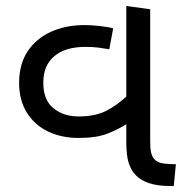

<svg xmlns="http://www.w3.org/2000/svg" viewBox="-20 -623 617 643"><path d="M244 -161Q185 -161 140 -183Q95 -205 69.5 -246.5Q44 -288 44 -345Q44 -408 72.5 -451Q101 -494 150.5 -516.5Q200 -539 263 -539Q285 -539 313 -536Q341 -533 359 -528L346 -458Q329 -461 310 -463.5Q291 -466 266 -466Q199 -466 162 -435Q125 -404 125 -346Q125 -288 159 -260.5Q193 -233 243 -233Q299 -233 336 -252Q373 -271 408 -304V-210Q377 -190 340 -175.5Q303 -161 244 -161ZM551 0Q508 0 479.5 -9.5Q451 -19 434 -37Q418 -54 410.5 -79Q403 -104 403 -148V-603L483 -592V-152Q483 -125 486 -112.5Q489 -100 495 -92Q506 -78 527.5 -75.5Q549 -73 569 -73L562 0Z"/></svg>

Font: hexguzrati15
Style: Regular
Weight: 400
Designer: Jelle Bosma - Monotype Design Team
Foundry: Monotype Imaging Inc.
Version: Version 2.006